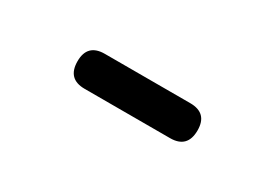

<svg xmlns="http://www.w3.org/2000/svg" viewBox="-10 -925 630 441"><g transform="rotate(30 305.5 -704.5)"><path d="M192.4 -658.2Q146.5 -658.2 146.5 -705.1Q146.5 -751 192.4 -751H418.9Q464.8 -751 464.8 -705.1Q464.8 -658.2 418.9 -658.2H305.7Z"/></g></svg>

Font: Bpmf GenSen Rounded B
Style: B
Weight: 700
Foundry: But Ko
Version: Version 1.320